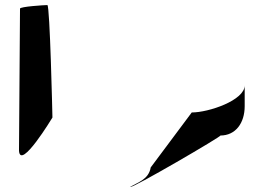

<svg xmlns="http://www.w3.org/2000/svg" viewBox="-20 -740 1072 758"><path d="M55 -145C60 -65 187 -276 187 -276C187 -284 177 -720 167 -720C156 -720 59 -714 59 -706ZM494 -2C494 9 861 -205 850 -205C910 -205 946 -254 946 -321V-403C946 -344 804 -296 737 -296L575 -79C567 -31 523 -20 494 -2Z"/></svg>

Font: Ampere
Style: SCExt
Weight: 400
Version: Version 1